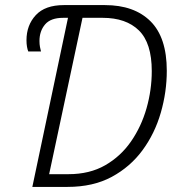

<svg xmlns="http://www.w3.org/2000/svg" viewBox="-20 -734 698 754"><path d="M107 0 247 -664H228Q179 -664 157 -638Q135 -612 135 -573Q135 -560 137 -549.5Q139 -539 141 -532H91Q88 -539 86 -550.5Q84 -562 84 -576Q84 -635 120.5 -674.5Q157 -714 231 -714H392Q507 -714 571 -650.5Q635 -587 635 -456Q635 -373 611.5 -291.5Q588 -210 540 -144.5Q492 -79 419 -39.5Q346 0 245 0ZM249 -50Q332 -50 393 -85Q454 -120 494.5 -178.5Q535 -237 555.5 -309Q576 -381 576 -455Q576 -565 525.5 -614.5Q475 -664 383 -664H304L173 -50Z"/></svg>

Font: Noto Sans SemiCondensed Light
Style: Italic
Weight: 300
Width: 4
Italic angle: -12°
Designer: Monotype Design Team
Foundry: Monotype Imaging Inc.
Version: Version 2.013; ttfautohint (v1.8.4.7-5d5b)